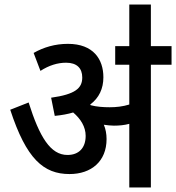

<svg xmlns="http://www.w3.org/2000/svg" viewBox="-20 -825 775 845"><path d="M449 -213C449 -236 445 -257 437 -276C452 -274 467 -272 481 -272C504 -272 527 -274 549 -280V0H644V-540H735V-622H644V-805H549V-622H487V-540H549V-365C520 -356 491 -353 463 -353C435 -353 405 -355 379 -362C378 -363 378 -364 377 -365C416 -394 435 -435 435 -485C435 -564 391 -632 279 -632C222 -632 172 -617 128 -592L158 -513C195 -537 233 -549 271 -549C318 -549 342 -525 342 -484C342 -437 312 -410 205 -395L221 -315C252 -318 279 -323 302 -330C335 -302 357 -267 357 -227C357 -174 327 -143 277 -143C202 -143 154 -222 106 -374L25 -342C96 -125 172 -59 286 -59C382 -59 449 -115 449 -213Z"/></svg>

Font: Noto Sans Devanagari SemiCondensed Medium
Style: Regular
Weight: 500
Width: 4
Designer: Jelle Bosma - Monotype Design Team
Foundry: Monotype Imaging Inc.
Version: Version 2.004